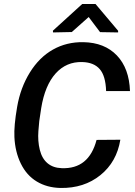

<svg xmlns="http://www.w3.org/2000/svg" viewBox="-20 -932 678 962"><path d="M583 -231.9Q564.9 -120.6 482.9 -54.4Q400.9 11.7 283.2 9.8Q215.3 8.3 164.3 -22.5Q113.3 -53.2 84.5 -112.1Q55.7 -170.9 52.2 -245.1Q49.3 -300.8 65.9 -396.7Q82.5 -492.7 129.6 -568.8Q176.8 -645 245.4 -683.6Q314 -722.2 397.9 -720.7Q503.9 -718.8 565.7 -654.1Q627.4 -589.4 631.3 -475.6H511.7Q509.3 -551.8 479.7 -585.7Q450.2 -619.6 392.1 -621.1Q312.5 -623.5 258.8 -564Q205.1 -504.4 186.5 -390.6L176.8 -325.7L172.4 -275.9Q168.5 -225.6 179.4 -181.4Q190.4 -137.2 218.3 -114Q246.1 -90.8 289.1 -89.4Q425.3 -84 463.9 -231ZM571.8 -777.8V-769.5L481.4 -771L424.3 -846.7L339.8 -771.5L245.6 -769.5L245.1 -778.3L392.1 -912.1H458.5Z"/></svg>

Font: Roboto Medium
Style: Italic
Weight: 500
Italic angle: -12°
Designer: Google
Version: Version 2.134; 2016